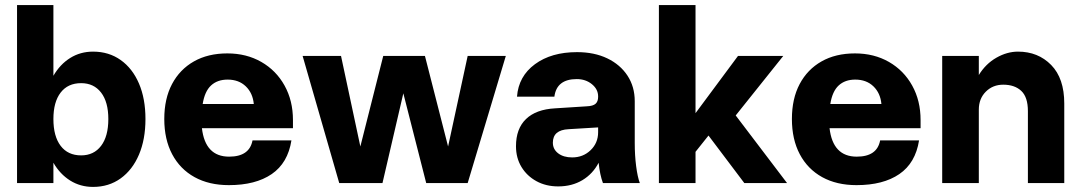

<svg xmlns="http://www.w3.org/2000/svg" viewBox="-20 -720 4251 755"><path d="M47 -700H190V-422Q216 -467 256 -492Q296 -517 346 -517Q408 -517 454.5 -484Q501 -451 526.5 -391.5Q552 -332 552 -252Q552 -172 526.5 -112Q501 -52 454.5 -18.5Q408 15 346 15Q296 15 256 -10Q216 -35 190 -80V0H47ZM406 -252Q406 -319 377.5 -356Q349 -393 299 -393Q247 -393 218.5 -356Q190 -319 190 -252Q190 -184 218.5 -146.5Q247 -109 299 -109Q349 -109 377.5 -146.5Q406 -184 406 -252Z M626 -252Q626 -332 656.5 -389.5Q687 -447 742.5 -478.5Q798 -510 874 -510Q949 -510 1007.5 -476.5Q1066 -443 1099 -383.5Q1132 -324 1132 -248V-216H774Q787 -104 881 -104Q961 -104 973 -168H1126Q1112 -79 1048.5 -35.5Q985 8 880 8Q802 8 745 -23.5Q688 -55 657 -113.5Q626 -172 626 -252ZM875 -407Q835 -407 810 -384Q785 -361 777 -311H978Q974 -354 946.5 -380.5Q919 -407 875 -407Z M1170 -500H1321L1397 -144L1487 -500H1651L1742 -144L1819 -500H1969L1819 0H1656L1566 -353L1484 0H1314Z M2476 -158Q2476 -109 2481.5 -66.5Q2487 -24 2496 0H2351Q2339 -32 2334 -80Q2311 -36 2270 -11.5Q2229 13 2175 13Q2127 13 2089.5 -7.5Q2052 -28 2030.5 -63.5Q2009 -99 2009 -145Q2009 -214 2048.5 -252Q2088 -290 2163 -294L2288 -302Q2312 -303 2322 -312Q2332 -321 2332 -339V-341Q2332 -369 2307.5 -389Q2283 -409 2248 -409Q2169 -409 2160 -340H2013Q2019 -420 2083.5 -467.5Q2148 -515 2249 -515Q2317 -515 2368 -490.5Q2419 -466 2447.5 -422.5Q2476 -379 2476 -322ZM2154 -159Q2154 -133 2175 -117Q2196 -101 2230 -101Q2273 -101 2302.5 -129.5Q2332 -158 2332 -200V-219L2216 -212Q2154 -209 2154 -159Z M2882 -500H3060L2873 -266L3075 0H2907L2766 -187L2715 -123V0H2571V-700H2715V-275Z M3094 -252Q3094 -332 3124.5 -389.5Q3155 -447 3210.5 -478.5Q3266 -510 3342 -510Q3417 -510 3475.5 -476.5Q3534 -443 3567 -383.5Q3600 -324 3600 -248V-216H3242Q3255 -104 3349 -104Q3429 -104 3441 -168H3594Q3580 -79 3516.5 -35.5Q3453 8 3348 8Q3270 8 3213 -23.5Q3156 -55 3125 -113.5Q3094 -172 3094 -252ZM3343 -407Q3303 -407 3278 -384Q3253 -361 3245 -311H3446Q3442 -354 3414.5 -380.5Q3387 -407 3343 -407Z M4022 -283Q4022 -338 3996 -362.5Q3970 -387 3925 -387Q3884 -387 3856.5 -359.5Q3829 -332 3829 -289V0H3685V-500H3829V-425Q3856 -469 3898 -493Q3940 -517 3983 -517Q4062 -517 4113.5 -464.5Q4165 -412 4165 -313V0H4022Z"/></svg>

Font: Overused Grotesk
Style: Bold
Weight: 700
Version: Version 0.003